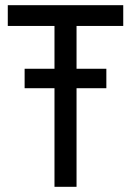

<svg xmlns="http://www.w3.org/2000/svg" viewBox="-20 -720 505 740"><path d="M74.9 -380V-455H389.9V-380ZM10 -620V-700H455V-620H275V0H190V-620Z"/></svg>

Font: Jost*
Style: Regular
Weight: 400
Version: Version 3.7